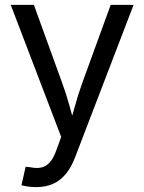

<svg xmlns="http://www.w3.org/2000/svg" viewBox="-20 -559 591 786"><path d="M67.9 199.2 85 123.5 103.5 125.5Q127.9 130.9 147.9 127Q168 123 183.8 105.5Q199.7 87.9 211.9 52.7L230.5 1.5L23.9 -539.1H118.7L233.9 -221.2Q251.5 -173.8 264.2 -126.7Q276.9 -79.6 290.5 -35.2H260.7Q274.4 -79.6 287.4 -126.7Q300.3 -173.8 317.4 -221.2L433.1 -539.1H526.9L287.6 84.5Q272 126 249.3 153.3Q226.6 180.7 196.5 193.8Q166.5 207 128.9 207Q107.9 207 91.8 204.3Q75.7 201.7 67.9 199.2Z"/></svg>

Font: Inter 18pt
Style: Regular
Weight: 400
Designer: Rasmus Andersson
Foundry: rsms
Version: Version 4.001;git-66647c0bb